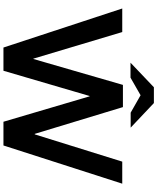

<svg xmlns="http://www.w3.org/2000/svg" viewBox="83 -1012 934 1141"><g transform="rotate(90 550.5 -441.0)"><path d="M262 6 30 -700H170L328 -172H330L484 -704H616L775 -180H778L940 -700H1071L844 6H703L552 -506H550L400 6ZM352 -749 498 -888H592L565 -820L441 -749ZM649 -750 526 -820 498 -888H592L738 -750Z"/></g></svg>

Font: REM Medium
Style: Regular
Weight: 500
Designer: Octavio Pardo
Foundry: Ashler Design
Version: Version 1.005;gftools[0.9.28]